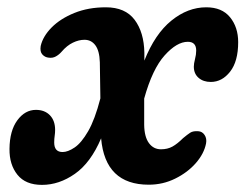

<svg xmlns="http://www.w3.org/2000/svg" viewBox="-20 -494 672 526"><path d="M375.5 -349.5V-328Q404.5 -401 449.5 -437.5Q494.5 -474 545 -474Q588 -474 610.2 -446.8Q632.5 -419.5 632.5 -378.5Q632.5 -326 610.5 -297.8Q588.5 -269.5 557.5 -269.5Q537 -269.5 524 -280.8Q511 -292 511 -311.5Q511 -319.5 514.2 -332Q517.5 -344.5 517.5 -355.5Q517.5 -379.5 494.5 -379.5Q464.5 -379.5 431 -342.2Q397.5 -305 375 -224V-152Q375.5 -119 388 -102Q400.5 -85 421 -85Q439 -85 452.5 -92.5Q466 -100 481.5 -115.5Q493.5 -125.5 501.2 -130.5Q509 -135.5 523 -134.5Q534 -134 540.5 -124.2Q547 -114.5 544.5 -101Q539 -73 516.5 -47.2Q494 -21.5 460.2 -4.8Q426.5 12 387.5 12Q268 12 257 -115Q228.5 -48 185.2 -17.8Q142 12.5 95 12.5Q50 12.5 27.8 -15.2Q5.5 -43 6 -86Q6.5 -136 27.5 -164.5Q48.5 -193 78.5 -193Q102.5 -193 116.8 -178.2Q131 -163.5 131 -138Q131 -130 129.8 -122Q128.5 -114 128.5 -103.5Q128.5 -77.5 151.5 -77.5Q166 -77.5 184.5 -90Q203 -102.5 221.5 -134.5Q240 -166.5 255 -224.5L253.5 -323.5Q252.5 -355 241.2 -370Q230 -385 211.5 -385Q196 -385 179.8 -377.2Q163.5 -369.5 148.5 -352Q142 -344.5 133.2 -339.5Q124.5 -334.5 113.5 -336Q103 -337 96 -344.8Q89 -352.5 91.5 -368Q97.5 -394.5 121.5 -418.8Q145.5 -443 183.8 -458.5Q222 -474 270 -474Q323 -474 348.8 -439.8Q374.5 -405.5 375.5 -349.5Z"/></svg>

Font: Fraunces 9pt S100 SemiBold
Style: Italic
Weight: 600
Italic angle: -16°
Version: Version 1.000; ttfautohint (v1.8.3)